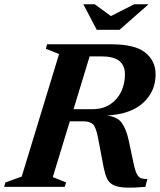

<svg xmlns="http://www.w3.org/2000/svg" viewBox="-48 -878 752 902"><path d="M200 -46 262.5 -21 256 0H-28.5L-22.5 -21L54 -48.5L229.5 -624L167.5 -649L173.5 -670H473.5Q586.5 -670 634.8 -630.8Q683 -591.5 683 -528.5Q683 -449.5 625.5 -395.8Q568 -342 456 -335.5Q505.5 -328.5 525.5 -299Q545.5 -269.5 556.5 -219L580 -108.5Q587.5 -73.5 596 -58.5Q604.5 -43.5 616 -40.2Q627.5 -37 644 -37L635 0Q575.5 5 539.2 3Q503 1 483.2 -9.5Q463.5 -20 454.2 -40.5Q445 -61 438.5 -93.5L412.5 -230.5Q403 -280.5 388.8 -294.2Q374.5 -308 343 -308H280ZM385.5 -365Q434.5 -365 468.8 -387.2Q503 -409.5 521 -446.8Q539 -484 539 -529Q539 -569.5 513.2 -591.2Q487.5 -613 428.5 -613H373L297.5 -365ZM650 -858 513.5 -738H406.5L343.5 -858H397L473 -802.5L582.5 -858Z"/></svg>

Font: Newsreader 16pt
Style: Bold Italic
Weight: 700
Italic angle: -17°
Designer: Hugues Gentile
Foundry: Production Type
Version: Version 1.003; ttfautohint (v1.8.3)